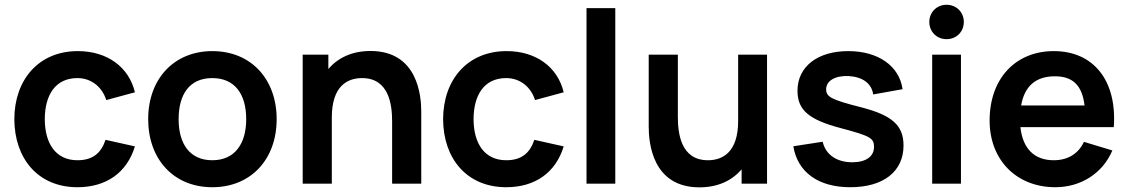

<svg xmlns="http://www.w3.org/2000/svg" viewBox="-20 -769 4726 804"><path d="M304.5 15C425 15 511.5 -46 545 -156L422 -183.5C403.5 -128 368.5 -98 304.5 -98C214 -98 168 -167 167.5 -270C168 -369 210 -442 304.5 -442C359.5 -442 406.5 -408 425 -350L545 -382.5C519.5 -489 428.5 -555 306 -555C142 -555 40.5 -435.5 40 -270C40.5 -107 137.5 15 304.5 15Z M869 15C1030.5 15 1138.5 -101.5 1138.5 -270C1138.5 -437 1032 -555 869 -555C709.5 -555 600.5 -439.5 600.5 -270C600.5 -103 706.5 15 869 15ZM869 -98C776 -98 728 -165 728 -270C728 -372 772 -442 869 -442C963.5 -442 1011 -374.5 1011 -270C1011 -168.5 964.5 -98 869 -98Z M1531.5 -555.5C1453.5 -555.5 1394.5 -526.5 1355 -480V-540H1247.5V0H1369.5V-277.5C1369.5 -408.5 1434.5 -442 1496 -442C1611 -442 1622 -326.5 1622 -260V0H1744V-301.5C1744 -365.5 1730.5 -555.5 1531.5 -555.5Z M2100 15C2220.5 15 2307 -46 2340.5 -156L2217.5 -183.5C2199 -128 2164 -98 2100 -98C2009.5 -98 1963.5 -167 1963 -270C1963.5 -369 2005.5 -442 2100 -442C2155 -442 2202 -408 2220.5 -350L2340.5 -382.5C2315 -489 2224 -555 2101.5 -555C1937.5 -555 1836 -435.5 1835.5 -270C1836 -107 1933 15 2100 15Z M2556.5 0V-735H2436V0Z M3071 -262.5C3071 -131.5 3006 -98 2944.5 -98C2829.5 -98 2818.5 -213.5 2818.5 -280V-540H2696.5V-238.5C2696.5 -174.5 2710 15.5 2909 15.5C2987 15.5 3046 -13.5 3085.5 -60V0H3192V-540H3071Z M3540.5 15C3679.5 15 3763.5 -51 3763.5 -159.5C3763.5 -243.5 3716.5 -286 3587 -319.5C3460.5 -351.5 3439.5 -363.5 3439.5 -395C3439.5 -431 3477.5 -453 3534 -450.5C3592.5 -447 3630 -419.5 3636.5 -373.5L3759.5 -395.5C3746 -492.5 3658 -555 3532 -555C3403.5 -555 3319.5 -490 3319.5 -389C3319.5 -308 3367 -267.5 3502.5 -232C3624.5 -199.5 3640 -190.5 3640 -154C3640 -114 3606.5 -89.5 3549 -89.5C3483 -89.5 3437 -122 3425 -175.5L3302 -156.5C3320 -47.5 3407 15 3540.5 15Z M3943.5 -605C3985.5 -605 4016 -636.5 4016 -677C4016 -717.5 3985.5 -749 3943.5 -749C3902.5 -749 3871.5 -717.5 3871.5 -677C3871.5 -636.5 3902.5 -605 3943.5 -605ZM4004 0V-540H3883.5V0Z M4644 -236.5C4658 -431 4560 -555 4392.5 -555C4233.5 -555 4124 -441 4124 -264C4124 -100 4235.5 15 4399.5 15C4503.5 15 4596.5 -41 4638 -139L4519 -175C4495.5 -125 4451.5 -98 4392.5 -98C4310.5 -98 4262.5 -147.5 4253 -236.5ZM4397.5 -449.5C4472 -449.5 4511.5 -412 4521.5 -327.5H4256C4270 -407.5 4316.5 -449.5 4397.5 -449.5Z"/></svg>

Font: Hauora
Style: Bold
Weight: 700
Designer: Wayne Shih
Foundry: WCYS
Version: Version 1.001;hotconv 1.0.109;makeotfexe 2.5.65596